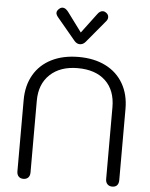

<svg xmlns="http://www.w3.org/2000/svg" viewBox="-64 -1034 858 1095"><g transform="rotate(5 365.5 -486.0)"><path d="M74 -30V-438Q74 -521 109.5 -582.5Q145 -644 211 -677Q277 -710 366 -710Q455 -710 520.5 -677Q586 -644 621.5 -582.5Q657 -521 657 -438V-30Q657 -11 647.5 -0.5Q638 10 620 10Q603 10 592.5 -0.5Q582 -11 582 -30V-441Q582 -538 525 -592Q468 -646 366 -646Q266 -646 207.5 -591Q149 -536 149 -441V-30Q149 -11 139 -0.5Q129 10 111 10Q94 10 84 -0.5Q74 -11 74 -30ZM333 -800 227 -927Q217 -940 217 -950Q217 -963 232 -975Q240 -982 251 -982Q266 -982 282 -962L365 -850L449 -962Q463 -982 481 -982Q489 -982 498 -976Q513 -966 513 -950Q513 -937 503 -926L398 -800Q384 -783 365 -783Q347 -783 333 -800Z"/></g></svg>

Font: Kodchasan
Style: Regular
Weight: 400
Version: Version 1.000; ttfautohint (v1.6)